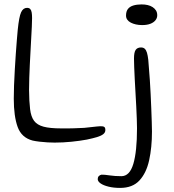

<svg xmlns="http://www.w3.org/2000/svg" viewBox="-20 -644 810 892"><path d="M131.5 9Q80 -4.5 62 -54.2Q44 -104 44 -185.5Q44 -212 45.2 -247.2Q46.5 -282.5 48.8 -320.8Q51 -359 53.5 -395.2Q56 -431.5 58.5 -461Q61 -490.5 62.5 -506.5Q68.5 -566 78 -586.8Q87.5 -607.5 105.5 -607.5Q115.5 -607.5 120.5 -602Q125.5 -596.5 127.2 -586Q129 -575.5 129 -560Q129 -543.5 127.8 -519.2Q126.5 -495 125 -466.5Q123.5 -438 121.8 -406.5Q120 -375 118.5 -343.5Q117 -312 116 -282Q115 -252 115 -226Q115.5 -172 119.8 -137Q124 -102 138.2 -82.8Q152.5 -63.5 182.2 -55.5Q212 -47.5 264 -47.5Q295.5 -47 324 -48Q352.5 -49 371.5 -50Q408.5 -54 428.5 -56.2Q448.5 -58.5 457 -57Q464 -56 466.8 -52Q469.5 -48 469.5 -40Q469.5 -28.5 459.8 -20.8Q450 -13 431 -7.2Q412 -1.5 383.5 4.5Q351.5 10.5 312 14.5Q272.5 18.5 234 18.5Q220.5 18.5 201.2 17.5Q182 16.5 163.5 14.2Q145 12 131.5 9ZM538 229Q508 229 484.5 223.2Q461 217.5 447.5 208.2Q434 199 434 188Q434 179.5 439 174.2Q444 169 451.5 167.5Q464.5 167 489 170.8Q513.5 174.5 544 174.5Q582.5 174.5 599.5 117.2Q616.5 60 616.5 -48Q616.5 -66 615.5 -92.2Q614.5 -118.5 613 -149.5Q611.5 -180.5 609.5 -213Q607.5 -245.5 606 -275.8Q604.5 -306 603.5 -331.2Q602.5 -356.5 602.5 -372Q602.5 -401.5 610.5 -412.5Q618.5 -423.5 635 -423.5Q646 -423.5 652.5 -417.5Q659 -411.5 662.8 -399Q666.5 -386.5 668.8 -366.8Q671 -347 672.5 -319.5Q674.5 -300.5 676.2 -271.2Q678 -242 679.8 -208.2Q681.5 -174.5 682.8 -140.8Q684 -107 685 -78.5Q686 -50 686 -33Q686 41 673 100.2Q660 159.5 628 194.2Q596 229 538 229ZM640.5 -527.5Q625 -527.5 611.5 -530.5Q598 -533.5 587.5 -539Q577 -544.5 571.2 -552.8Q565.5 -561 565.5 -571.5Q565.5 -591 574.2 -602.2Q583 -613.5 599.5 -618.5Q616 -623.5 638 -623.5Q653 -623.5 666 -620.5Q679 -617.5 689 -611Q699 -604.5 704.8 -595.2Q710.5 -586 710.5 -573Q710.5 -560 702.2 -549.8Q694 -539.5 678.5 -533.5Q663 -527.5 640.5 -527.5Z"/></svg>

Font: Gluten Thin ExtraLight
Style: Regular
Weight: 250
Version: Version 1.300